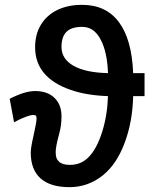

<svg xmlns="http://www.w3.org/2000/svg" viewBox="-20 -759 640 793"><path d="M107 -129Q107 -149.5 119 -201Q131 -255 131 -269Q131 -278.5 128.2 -281.2Q125.5 -284 117 -284Q105.5 -284 84.8 -276Q64 -268 38 -254L20 -351Q82.5 -383 125 -383Q175.5 -383 204.8 -355Q234 -327 234 -279Q234 -261 232 -243.2Q230 -225.5 222 -197Q210 -152 210 -131Q210 -116.5 213 -107.5Q216 -98.5 224 -91Q238.5 -78 269 -78Q315.5 -78 347 -111Q380.5 -146 402 -214.5Q423.5 -283 426 -362Q336.5 -365 271 -388Q125 -439 125 -564Q125 -617 148.8 -656.5Q172.5 -696 216.2 -717.5Q260 -739 319 -739Q418 -739 471.2 -667.5Q524.5 -596 530 -457H577V-362H530Q527.5 -255.5 494.5 -168Q461.5 -80.5 405 -35Q344 14 267 14Q188 14 147.5 -22.2Q107 -58.5 107 -129ZM396 -595Q382 -622 363 -635Q344 -648 319 -648Q275.5 -648 254.8 -627.8Q234 -607.5 234 -565Q234 -515.5 283.8 -487.2Q333.5 -459 426 -457Q423 -544 396 -595Z"/></svg>

Font: JuliaMono Black
Style: Regular
Weight: 900
Monospace: yes
Designer: cormullion
Foundry: corm
Version: Version 0.054; ttfautohint (v1.8.4)